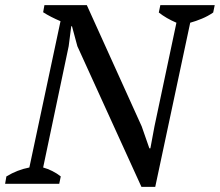

<svg xmlns="http://www.w3.org/2000/svg" viewBox="-40 -720 861 752"><path d="M588 -700H801L795 -671Q775 -657 751 -647Q727 -637 705 -631L568 12H514L263 -539L242 -617H239L229 -539L129 -64Q147 -59 165 -50Q183 -41 198 -29L192 0H-20L-15 -29Q28 -55 75 -64L197 -637Q178 -645 160.5 -654Q143 -663 129 -672L134 -700H300L515 -225L545 -139H549L565 -225L651 -631Q611 -648 582 -671Z"/></svg>

Font: PTSerifItalic
Style: Italic
Weight: 400
Italic angle: -12°
Designer: A.Korolkova, O.Umpeleva, V.Yefimov
Foundry: ParaType Ltd
Version: Version 1.000W OFL